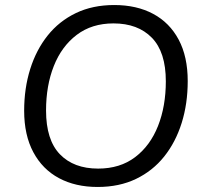

<svg xmlns="http://www.w3.org/2000/svg" viewBox="-20 -734 807 763"><path d="M368 9Q280 9 214.5 -26Q149 -61 112.5 -129Q76 -197 76 -294Q76 -383 100 -459.5Q124 -536 169.5 -593Q215 -650 281.5 -682Q348 -714 434 -714Q523 -714 588.5 -679Q654 -644 690 -576.5Q726 -509 726 -412Q726 -322 702 -245.5Q678 -169 632.5 -112Q587 -55 520.5 -23Q454 9 368 9ZM370 -64Q457 -64 517 -109.5Q577 -155 608 -233.5Q639 -312 639 -411Q639 -527 583.5 -584Q528 -641 431 -641Q345 -641 285 -595.5Q225 -550 194 -472Q163 -394 163 -295Q163 -178 218 -121Q273 -64 370 -64Z"/></svg>

Font: Nunito Sans 12pt ExtraLight 12pt
Style: Italic
Weight: 400
Italic angle: -9°
Version: Version 3.101;gftools[0.9.27]